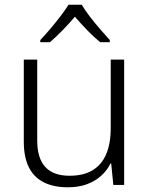

<svg xmlns="http://www.w3.org/2000/svg" viewBox="-20 -785 636 815"><path d="M507 -532V0H461L452 -91H449Q435 -62 409.5 -39Q384 -16 349 -3Q314 10 268 10Q207 10 165 -11.5Q123 -33 102 -76Q81 -119 81 -184V-532H138V-189Q138 -113 172.5 -76Q207 -39 275 -39Q334 -39 372.5 -62Q411 -85 430.5 -130Q450 -175 450 -242V-532ZM327 -765Q339 -744 360 -716.5Q381 -689 404.5 -662Q428 -635 446 -615V-606H405Q378 -628 350 -657Q322 -686 298 -714Q274 -686 246.5 -657.5Q219 -629 192 -606H151V-615Q170 -635 193 -662Q216 -689 237 -716.5Q258 -744 271 -765Z"/></svg>

Font: Noto Sans Thai Light
Style: Regular
Weight: 300
Designer: Monotype Design Team
Foundry: Monotype Imaging Inc.
Version: Version 2.001